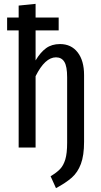

<svg xmlns="http://www.w3.org/2000/svg" viewBox="-20 -767 526 998"><path d="M417 -377V-30Q417 41 400.5 85Q384 129 353.5 156Q323 183 271 211L243 149Q275 130 292.5 111.5Q310 93 319.5 61.5Q329 30 329 -25V-365Q329 -422 314.5 -445.5Q300 -469 271 -469Q214 -469 165 -371V0H77V-609H17V-676H77V-738L165 -747V-676H285V-609H165V-453Q190 -495 219.5 -516.5Q249 -538 292 -538Q350 -538 383.5 -495Q417 -452 417 -377Z"/></svg>

Font: Fira Sans Extra Condensed
Style: Regular
Weight: 400
Width: 1
Designer: Carrois Corporate & Edenspiekermann AG
Foundry: Carrois Corporate GbR & Edenspiekermann AG
Version: Version 4.203